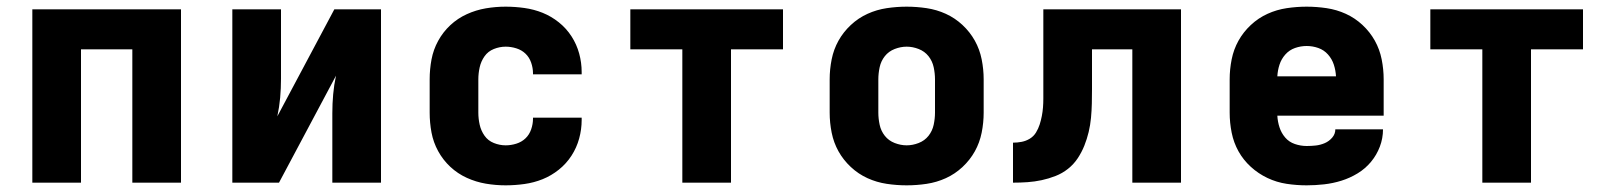

<svg xmlns="http://www.w3.org/2000/svg" viewBox="-20 -548 4840 576"><path d="M77 0V-520H523V0H377V-400H223V0Z M677 0V-520H823V-312Q823 -283 820.5 -255Q818 -227 812 -199L983 -520H1123V0H977V-208Q977 -237 979.5 -265Q982 -293 988 -321L817 0Z M1497 8Q1467 8 1437.5 3Q1408 -2 1380.5 -14.5Q1353 -27 1331 -47.5Q1309 -68 1294.5 -94.5Q1280 -121 1274.5 -150.5Q1269 -180 1269 -210V-310Q1269 -340 1274.5 -369.5Q1280 -399 1294.5 -425.5Q1309 -452 1331 -472.5Q1353 -493 1380.5 -505.5Q1408 -518 1437.5 -523Q1467 -528 1497 -528Q1525 -528 1553.5 -524Q1582 -520 1608 -509.5Q1634 -499 1656.5 -481Q1679 -463 1694.5 -439Q1710 -415 1717.5 -387.5Q1725 -360 1725 -332V-325H1579V-328Q1579 -344 1573.5 -360Q1568 -376 1556.5 -387Q1545 -398 1529 -403Q1513 -408 1497 -408Q1479 -408 1461.5 -401Q1444 -394 1433.5 -379Q1423 -364 1419 -346Q1415 -328 1415 -310V-210Q1415 -192 1419 -174Q1423 -156 1433.5 -141Q1444 -126 1461.5 -119Q1479 -112 1497 -112Q1513 -112 1529 -117Q1545 -122 1556.5 -133Q1568 -144 1573.5 -160Q1579 -176 1579 -192V-195H1725V-188Q1725 -160 1717.5 -132.5Q1710 -105 1694.5 -81Q1679 -57 1656.5 -39Q1634 -21 1608 -10.5Q1582 0 1553.5 4Q1525 8 1497 8Z M2027 0V-400H1871V-520H2329V-400H2173V0Z M2700 8Q2670 8 2640 3.5Q2610 -1 2582.5 -13.5Q2555 -26 2532.5 -47Q2510 -68 2495.5 -94Q2481 -120 2475 -150Q2469 -180 2469 -210V-310Q2469 -340 2475 -370Q2481 -400 2495.5 -426Q2510 -452 2532.5 -473Q2555 -494 2582.5 -506.5Q2610 -519 2640 -523.5Q2670 -528 2700 -528Q2730 -528 2760 -523.5Q2790 -519 2817.5 -506.5Q2845 -494 2867.5 -473Q2890 -452 2904.5 -426Q2919 -400 2925 -370Q2931 -340 2931 -310V-210Q2931 -180 2925 -150Q2919 -120 2904.5 -94Q2890 -68 2867.5 -47Q2845 -26 2817.5 -13.5Q2790 -1 2760 3.5Q2730 8 2700 8ZM2700 -112Q2718 -112 2736 -119Q2754 -126 2765.5 -140.5Q2777 -155 2781 -173.5Q2785 -192 2785 -210V-310Q2785 -328 2781 -346.5Q2777 -365 2765.5 -379.5Q2754 -394 2736 -401Q2718 -408 2700 -408Q2682 -408 2664 -401Q2646 -394 2634.5 -379.5Q2623 -365 2619 -346.5Q2615 -328 2615 -310V-210Q2615 -192 2619 -173.5Q2623 -155 2634.5 -140.5Q2646 -126 2664 -119Q2682 -112 2700 -112Z M3019 0V-120Q3032 -120 3045 -122.5Q3058 -125 3069.5 -132Q3081 -139 3088 -150.5Q3095 -162 3099 -174.5Q3103 -187 3105.5 -200Q3108 -213 3109 -226Q3110 -239 3110 -252Q3110 -265 3110 -278V-520H3523V0H3377V-400H3256V-281Q3256 -259 3255.5 -237.5Q3255 -216 3253 -194.5Q3251 -173 3246 -152Q3241 -131 3233 -111Q3225 -91 3213 -73Q3201 -55 3184 -41.5Q3167 -28 3146.5 -20Q3126 -12 3105 -7.5Q3084 -3 3062.5 -1.5Q3041 0 3019 0Z M3900 8Q3870 8 3840 3.5Q3810 -1 3782.5 -14Q3755 -27 3732.5 -47.5Q3710 -68 3695.5 -94Q3681 -120 3675 -150Q3669 -180 3669 -210V-310Q3669 -340 3675 -370Q3681 -400 3695.5 -426Q3710 -452 3732.5 -473Q3755 -494 3782.5 -506.5Q3810 -519 3840 -523.5Q3870 -528 3900 -528Q3930 -528 3960 -523.5Q3990 -519 4017.5 -506.5Q4045 -494 4067.5 -473Q4090 -452 4104.5 -426Q4119 -400 4125 -370Q4131 -340 4131 -310V-201H3812Q3813 -183 3818.5 -166Q3824 -149 3835.5 -135.5Q3847 -122 3864.5 -116Q3882 -110 3900 -110Q3914 -110 3927.5 -111.5Q3941 -113 3954 -118.5Q3967 -124 3976.5 -135Q3986 -146 3986 -160H4129Q4129 -133 4119.5 -108Q4110 -83 4093 -62.5Q4076 -42 4053 -28Q4030 -14 4004.5 -6Q3979 2 3952.5 5Q3926 8 3900 8ZM3812 -319H3988Q3987 -337 3981.5 -354Q3976 -371 3964 -384.5Q3952 -398 3935 -404Q3918 -410 3900 -410Q3882 -410 3865 -404Q3848 -398 3836 -384.5Q3824 -371 3818.5 -354Q3813 -337 3812 -319Z M4427 0V-400H4271V-520H4729V-400H4573V0Z"/></svg>

Font: Iosevka Heavy Extended
Style: Regular
Weight: 900
Width: 7
Monospace: yes
Designer: Belleve Invis
Foundry: Belleve Invis
Version: Version 32.5.0; ttfautohint (v1.8.4)